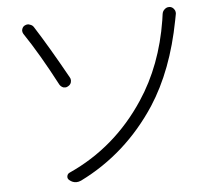

<svg xmlns="http://www.w3.org/2000/svg" viewBox="-52 -770 916 834"><g transform="rotate(-5 406.5 -352.5)"><path d="M268.6 3.9Q257.8 8.8 248 8.8Q231.4 8.8 217.8 -2.9Q209 -9.8 210.9 -20.5Q212.9 -31.2 222.7 -35.2Q425.8 -127 552.7 -319.3Q649.4 -464.8 680.7 -659.2Q682.6 -669.9 684.6 -686.5Q686.5 -699.2 696.3 -707Q704.1 -713.9 713.9 -713.9Q715.8 -713.9 718.8 -713.9Q730.5 -711.9 737.3 -701.2Q742.2 -694.3 742.2 -685.5Q742.2 -682.6 741.2 -678.7Q738.3 -667 736.3 -653.3Q695.3 -439.5 599.6 -292Q470.7 -95.7 268.6 3.9ZM74.2 -653.3Q70.3 -660.2 70.3 -667Q70.3 -669.9 71.3 -672.9Q74.2 -683.6 83 -688.5Q89.8 -692.4 97.7 -692.4Q101.6 -692.4 105.5 -690.4Q117.2 -687.5 123 -677.7Q181.6 -585.9 258.8 -447.3Q262.7 -441.4 262.7 -433.6Q262.7 -429.7 261.7 -425.8Q258.8 -415 248 -409.2Q242.2 -405.3 235.4 -405.3Q231.4 -405.3 227.5 -406.2Q216.8 -410.2 210.9 -419.9Q138.7 -557.6 74.2 -653.3Z"/></g></svg>

Font: Gen Jyuu Gothic P Light
Style: Regular
Weight: 200
Designer: [Source Han Sans]
Ryoko NISHIZUKA  (kana & ideographs); Paul D. Hunt (Latin, Greek & Cyrillic); Wenlong ZHANG  (bopomofo
Version: Version 1.002.20150607